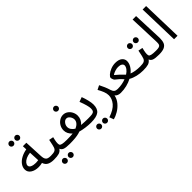

<svg xmlns="http://www.w3.org/2000/svg" viewBox="136 -1834 3170 3170"><g transform="rotate(-45 1720.5 -249.0)"><path d="M536 -38Q536 -21 521.5 -8Q507 5 486 5Q416 5 371.5 -18.5Q327 -42 309 -98Q262 -87 222 -87Q140 -87 85 -123.5Q30 -160 30 -223Q30 -275 63.5 -320.5Q97 -366 155 -397Q213 -428 284 -440L281 -516H362L378 -186Q380 -140 394 -116.5Q408 -93 432 -85Q456 -77 496 -77Q516 -77 526 -66Q536 -55 536 -38ZM240 -169Q267 -169 297 -174L288 -357Q233 -351 192.5 -332Q152 -313 130.5 -287Q109 -261 109 -236Q109 -202 147.5 -185.5Q186 -169 240 -169ZM127 -680Q127 -700 141.5 -715Q156 -730 177 -730Q197 -730 211.5 -715Q226 -700 226 -680Q226 -660 211.5 -645.5Q197 -631 177 -631Q156 -631 141.5 -645.5Q127 -660 127 -680ZM264 -680Q264 -700 278.5 -715Q293 -730 314 -730Q334 -730 348.5 -715Q363 -700 363 -680Q363 -660 348.5 -645.5Q334 -631 314 -631Q293 -631 278.5 -645.5Q264 -660 264 -680Z M909 -38Q909 -21 894.5 -8Q880 5 859 5Q766 5 728 -10.5Q690 -26 678 -61Q650 -21 608.5 -8Q567 5 486 5L496 -77Q561 -77 588.5 -90Q616 -103 628 -136.5Q640 -170 657 -259L662 -283L740 -268Q738 -261 728.5 -218Q719 -175 719 -147Q719 -120 725.5 -107Q732 -94 764 -85.5Q796 -77 869 -77Q889 -77 899 -66Q909 -55 909 -38ZM551 145Q551 125 565.5 110Q580 95 601 95Q621 95 635.5 110Q650 125 650 145Q650 165 635.5 179.5Q621 194 601 194Q580 194 565.5 179.5Q551 165 551 145ZM688 145Q688 125 702.5 110Q717 95 738 95Q758 95 772.5 110Q787 125 787 145Q787 165 772.5 179.5Q758 194 738 194Q717 194 702.5 179.5Q688 165 688 145Z M1404 -38Q1404 -21 1389.5 -8Q1375 5 1354 5Q1294 5 1228 -4Q1162 -13 1111 -28Q1089 -20 1078 -17Q1003 5 859 5L869 -77Q956 -77 1010 -83Q940 -146 940 -225Q940 -277 964.5 -320.5Q989 -364 1029.5 -389.5Q1070 -415 1115 -415Q1162 -415 1199.5 -388.5Q1237 -362 1258 -320Q1279 -278 1279 -233Q1279 -146 1209 -84Q1302 -77 1364 -77Q1384 -77 1394 -66Q1404 -55 1404 -38ZM1022 -223Q1022 -187 1044 -157Q1066 -127 1100 -107Q1144 -126 1170.5 -156.5Q1197 -187 1197 -227Q1197 -250 1185.5 -275Q1174 -300 1154.5 -316.5Q1135 -333 1112 -333Q1077 -333 1049.5 -298.5Q1022 -264 1022 -223ZM1056 -567Q1056 -587 1070.5 -602Q1085 -617 1106 -617Q1126 -617 1140.5 -602Q1155 -587 1155 -567Q1155 -547 1140.5 -532.5Q1126 -518 1106 -518Q1085 -518 1070.5 -532.5Q1056 -547 1056 -567Z M1364 -77Q1430 -77 1460 -82Q1490 -87 1503.5 -105Q1517 -123 1517 -163Q1517 -224 1460 -373L1541 -403Q1562 -349 1577.5 -285Q1593 -221 1593 -179Q1593 -79 1537.5 -37Q1482 5 1354 5ZM1352 145Q1352 125 1366.5 110Q1381 95 1402 95Q1422 95 1436.5 110Q1451 125 1451 145Q1451 165 1436.5 179.5Q1422 194 1402 194Q1381 194 1366.5 179.5Q1352 165 1352 145ZM1489 145Q1489 125 1503.5 110Q1518 95 1539 95Q1559 95 1573.5 110Q1588 125 1588 145Q1588 165 1573.5 179.5Q1559 194 1539 194Q1518 194 1503.5 179.5Q1489 165 1489 145Z M2099 -38Q2099 -21 2084.5 -8Q2070 5 2049 5Q1980 5 1944 -39Q1931 31 1883 88Q1835 145 1773.5 181.5Q1712 218 1657 232L1628 156Q1763 111 1821 41Q1879 -29 1879 -107Q1879 -151 1860 -199.5Q1841 -248 1810 -302L1883 -339Q1933 -244 1961 -151Q1974 -109 1996.5 -93Q2019 -77 2059 -77Q2079 -77 2089 -66Q2099 -55 2099 -38Z M2620 -38Q2620 -21 2605.5 -8Q2591 5 2570 5Q2501 5 2432 -11Q2363 -27 2311 -58Q2255 -28 2188 -11.5Q2121 5 2049 5L2059 -77Q2160 -77 2249 -111Q2196 -174 2129 -223Q2120 -230 2111.5 -253.5Q2103 -277 2103 -289Q2103 -310 2136.5 -339.5Q2170 -369 2223 -390Q2276 -411 2331 -411Q2411 -411 2451.5 -377Q2492 -343 2492 -294Q2492 -245 2464.5 -197Q2437 -149 2387 -108Q2467 -77 2580 -77Q2600 -77 2610 -66Q2620 -55 2620 -38ZM2321 -147Q2365 -175 2389 -208Q2413 -241 2413 -272Q2413 -295 2389 -312.5Q2365 -330 2316 -330Q2282 -330 2240.5 -316.5Q2199 -303 2175 -284Q2254 -219 2321 -147Z M2993 -38Q2993 -21 2978.5 -8Q2964 5 2943 5Q2850 5 2812 -10.5Q2774 -26 2762 -61Q2734 -21 2692.5 -8Q2651 5 2570 5L2580 -77Q2645 -77 2672.5 -90Q2700 -103 2712 -136.5Q2724 -170 2741 -259L2746 -283L2824 -268Q2822 -261 2812.5 -218Q2803 -175 2803 -147Q2803 -120 2809.5 -107Q2816 -94 2848 -85.5Q2880 -77 2953 -77Q2973 -77 2983 -66Q2993 -55 2993 -38ZM2650 -435Q2650 -455 2664.5 -470Q2679 -485 2700 -485Q2720 -485 2734.5 -470Q2749 -455 2749 -435Q2749 -415 2734.5 -400.5Q2720 -386 2700 -386Q2679 -386 2664.5 -400.5Q2650 -415 2650 -435ZM2787 -435Q2787 -455 2801.5 -470Q2816 -485 2837 -485Q2857 -485 2871.5 -470Q2886 -455 2886 -435Q2886 -415 2871.5 -400.5Q2857 -386 2837 -386Q2816 -386 2801.5 -400.5Q2787 -415 2787 -435Z M2952 -77Q2999 -77 3022 -84.5Q3045 -92 3053 -109Q3061 -126 3061 -161Q3061 -188 3060 -205L3041 -714H3122L3142 -214L3143 -180Q3143 -116 3126.5 -76Q3110 -36 3066.5 -15.5Q3023 5 2943 5Z M3275 -714H3356L3376 0H3295Z"/></g></svg>

Font: Noto Sans Arabic
Style: Regular
Weight: 400
Designer: Nadine Chahine
Foundry: Monotype Imaging Inc.
Version: Version 1.001